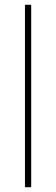

<svg xmlns="http://www.w3.org/2000/svg" viewBox="-20 -780 232 800"><path d="M110 0H84V-760H110Z"/></svg>

Font: Noto Sans Khmer UI SemiCondensed Thin
Style: Regular
Weight: 100
Width: 4
Designer: Danh Hong and the Monotype Design Team
Foundry: Monotype Imaging Inc.
Version: Version 2.002; ttfautohint (v1.8.4.7-5d5b)